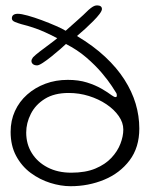

<svg xmlns="http://www.w3.org/2000/svg" viewBox="-20 -656 568 696"><path d="M236 19Q200.5 19 162.2 7Q124 -5 91.2 -29.2Q58.5 -53.5 38.5 -90.8Q18.5 -128 18.5 -178Q18.5 -219 34.2 -253.5Q50 -288 78.5 -313.2Q107 -338.5 144.5 -352.5Q182 -366.5 225.5 -366.5Q265 -366.5 295.2 -357Q325.5 -347.5 348 -334.5Q370.5 -321.5 385 -310.5Q394 -304 399 -304Q403.5 -304 403.5 -309.5Q403.5 -314.5 402 -318Q398.5 -324 385.2 -344.2Q372 -364.5 348.8 -392Q325.5 -419.5 293 -447.5Q260.5 -475.5 219 -496.5Q212.5 -490 198 -477.5Q183.5 -465 166.5 -451.2Q149.5 -437.5 135.2 -428.2Q121 -419 114.5 -419Q105 -419 99.5 -423.5Q94 -428 94 -435Q94 -438 95.5 -441.2Q97 -444.5 99.5 -448Q107 -456 125 -469.8Q143 -483.5 161.2 -497Q179.5 -510.5 187.5 -517.5Q139.5 -542.5 109 -553Q78.5 -563.5 57 -568.5Q45 -572 34 -576.5Q23 -581 23 -589.5Q23 -598 28.8 -602Q34.5 -606 44.5 -606Q57 -606 80.5 -599.5Q104 -593 131.5 -582.8Q159 -572.5 182.5 -562.2Q206 -552 218 -544.5Q234.5 -559.5 258.8 -580.8Q283 -602 301 -620Q310 -628 317.2 -632.2Q324.5 -636.5 331.5 -636.5Q340 -636.5 344.8 -633.2Q349.5 -630 349.5 -623Q349.5 -617 340.8 -605.2Q332 -593.5 318 -579.5Q304 -565.5 288.5 -551.2Q273 -537 259 -525.5Q318.5 -490 361.2 -450Q404 -410 431.2 -367.2Q458.5 -324.5 471.8 -280Q485 -235.5 485 -190Q485 -121.5 449.8 -74.8Q414.5 -28 357.5 -4.5Q300.5 19 236 19ZM238.5 -30Q290 -30 325.8 -45Q361.5 -60 383.8 -83.8Q406 -107.5 416.5 -134.8Q427 -162 427 -186.5Q427 -211.5 410.5 -235.2Q394 -259 365.8 -278Q337.5 -297 302.2 -308Q267 -319 229 -319Q177 -319 142.8 -297.8Q108.5 -276.5 91.8 -243.2Q75 -210 75 -175.5Q75 -133.5 95.5 -100.8Q116 -68 152.8 -49Q189.5 -30 238.5 -30Z"/></svg>

Font: Gluten ExtraLight
Style: Regular
Weight: 250
Designer: Tyler Finck
Foundry: Etcetera Type Company
Version: Version 1.300